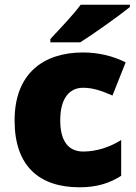

<svg xmlns="http://www.w3.org/2000/svg" viewBox="-20 -786 579 816"><path d="M532 -756V-766H323C290 -721 228 -657 194 -620V-606H321C375 -640 485 -718 532 -756ZM318 10C394 10 449 -9 495 -39V-191C446 -160 389 -142 334 -142C276 -142 236 -179 236 -275C236 -368 275 -413 333 -413C375 -413 412 -400 458 -380L514 -521C462 -547 401 -563 333 -563C166 -563 42 -475 42 -274C42 -77 150 10 318 10Z"/></svg>

Font: Noto Sans Thai Looped Black
Style: Regular
Weight: 900
Designer: Sasikarn Vongin, Ben Mitchell
Foundry: The Fontpad Ltd
Version: Version 1.001